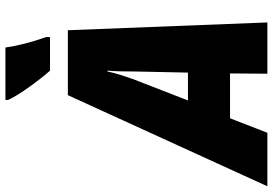

<svg xmlns="http://www.w3.org/2000/svg" viewBox="-222 -814 980 689"><g transform="rotate(-90 267.5 -470.0)"><path d="M478 -780 479 -792Q464 -835 454.5 -872.5Q445 -910 441 -940H253V-930Q268 -898 300.5 -853Q333 -808 358 -780ZM328 -483Q336 -506 343 -528Q350 -550 355 -574H358Q356 -550 355.5 -526.5Q355 -503 355 -479L351 -285H251ZM135 0 187 -134H348L347 0H531L503 -716H270L-57 0Z"/></g></svg>

Font: Noto Sans Display SemiCondensed Black
Style: Italic
Weight: 900
Width: 4
Designer: Monotype Design team
Foundry: Monotype Imaging Inc.
Version: 1.000